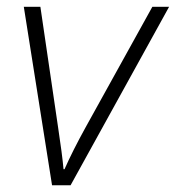

<svg xmlns="http://www.w3.org/2000/svg" viewBox="-20 -551 523 571"><path d="M50.8 -530.8H100.1L152.8 -171.9Q165 -91.8 168.9 -47.9H171.9Q196.3 -103 234.9 -172.9L433.1 -530.8H482.9L189.9 0H134.8Z"/></svg>

Font: Open Sans Hebrew Light
Style: Italic
Weight: 300
Italic angle: -12°
Foundry: Ascender Corporation, Yanek Iontef
Version: Version 2.001;PS 002.001;hotconv 1.0.70;makeotf.lib2.5.58329